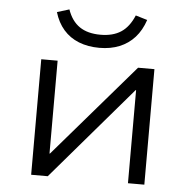

<svg xmlns="http://www.w3.org/2000/svg" viewBox="-52 -767 809 818"><g transform="rotate(5 353.0 -358.0)"><path d="M111 0V-494H181V-97H183L525 -494H595V0H525V-398H523L182 0ZM353 -564Q304 -564 265 -579.5Q226 -595 199.5 -625.5Q173 -656 160 -700L212 -716Q229 -667 263.5 -643.5Q298 -620 353 -620Q406 -620 440.5 -642.5Q475 -665 496 -715L546 -700Q531 -655 504 -625Q477 -595 439 -579.5Q401 -564 353 -564Z"/></g></svg>

Font: Nunito Sans 7pt SemiExpanded Light
Style: Regular
Weight: 300
Width: 6
Designer: Vernon Adams
Foundry: Vernon Adams
Version: Version 3.101;gftools[0.9.27]